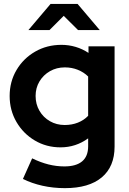

<svg xmlns="http://www.w3.org/2000/svg" viewBox="-20 -761 667 995"><path d="M316.3 214Q255.7 214 200.1 201.6Q144.4 189.1 98.8 166.3L146.6 59.6Q190.1 80.8 231.1 91.1Q272.2 101.4 313.3 101.4Q374.3 101.4 405.6 75.2Q436.8 49.1 436.8 -2.6V-44Q372.8 2.6 293.6 2.6Q220.3 2.6 160.4 -32.9Q100.6 -68.3 65.3 -128.9Q30 -189.6 30 -263.7Q30 -337.9 65.6 -398.2Q101.3 -458.5 162.2 -493.5Q223.1 -528.6 298.4 -528.6Q336.4 -528.6 372.3 -517.9Q408.1 -507.2 438.6 -486.8V-521H573.8V-1.5Q573.8 102.4 507.4 158.2Q441 214 316.3 214ZM315.3 -113.2Q352.6 -113.2 383.6 -125.5Q414.7 -137.8 436.8 -160.8V-364.6Q414.7 -386.5 383.5 -399.2Q352.3 -411.8 316 -411.8Q273.3 -411.8 239 -392.2Q204.6 -372.5 184.6 -339.1Q164.5 -305.6 164.5 -263.7Q164.5 -221.2 184.4 -187Q204.2 -152.8 238.6 -133Q272.9 -113.2 315.3 -113.2ZM384.3 -605.3 310.3 -678.9 236.6 -605.3H127.3L242 -740.6H382.1L496.8 -605.3Z"/></svg>

Font: Red Hat Display VF
Style: Regular
Weight: 300
Designer: Pentagram, MCKL
Foundry: Pentagram, MCKL
Version: Version 1.023